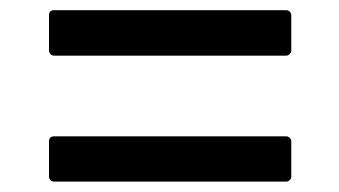

<svg xmlns="http://www.w3.org/2000/svg" viewBox="-20 -510 658 373"><path d="M75.2 -167V-234.9Q75.2 -245.1 85 -245.1H536.1Q540 -245.1 543 -242.2Q545.9 -239.3 545.9 -234.9V-167Q545.9 -163.1 543 -160.2Q540 -157.2 536.1 -157.2H85Q80.6 -157.2 77.9 -160.2Q75.2 -163.1 75.2 -167ZM75.2 -412.1V-480Q75.2 -490.2 85 -490.2H536.1Q540 -490.2 543 -487.3Q545.9 -484.4 545.9 -480V-412.1Q545.9 -408.2 542.7 -405Q539.6 -401.9 536.1 -401.9H85Q80.6 -401.9 77.9 -405Q75.2 -408.2 75.2 -412.1Z"/></svg>

Font: Fragment Mono SemBd
Style: Regular
Weight: 600
Designer: Wei Huang based on Nimbus Sans by URW Studio, based on Helvetica by Max Miedinger.
Foundry: Wei Huang
Version: Version 1.011